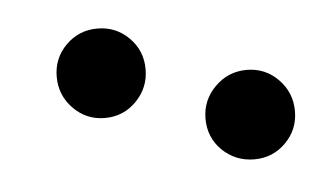

<svg xmlns="http://www.w3.org/2000/svg" viewBox="-32 -826 551 340"><g transform="rotate(-5 243.5 -656.5)"><path d="M151 -625Q118 -625 95 -648.5Q72 -672 72 -705Q72 -738 95 -761Q118 -784 151 -784Q184 -784 207 -761Q230 -738 230 -705Q230 -672 207 -648.5Q184 -625 151 -625ZM351 -552Q328 -575 328 -608Q328 -641 351.5 -664.5Q375 -688 408 -688Q441 -688 464 -664.5Q487 -641 487 -608Q487 -575 464 -552Q441 -529 408 -529Q375 -529 351 -552Z"/></g></svg>

Font: Vampiro One
Style: Regular
Weight: 400
Designer: Riccardo De Franceschi
Foundry: Sorkin Type Co.
Version: Version 1.002